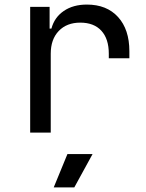

<svg xmlns="http://www.w3.org/2000/svg" viewBox="-20 -580 640 840"><path d="M112 -550H197V-455H205Q218 -504 259 -532Q300 -560 360 -560Q447 -560 496.5 -505.5Q546 -451 546 -356V-325H456V-345Q456 -410 423.5 -445.5Q391 -481 331 -481Q272 -481 237 -444.5Q202 -408 202 -345V0H112ZM385 94 305 240H215L275 94Z"/></svg>

Font: JetBrainsMono NF
Style: Regular
Weight: 400
Monospace: yes
Designer: Philipp Nurullin, Konstantin Bulenkov
Foundry: JetBrains
Version: Version 1.0.2; ttfautohint (v1.8.3)